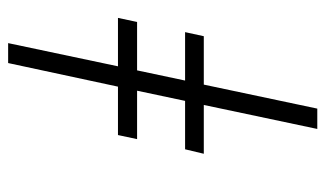

<svg xmlns="http://www.w3.org/2000/svg" viewBox="-184 -616 800 472"><g transform="rotate(-90 216.0 -380.0)"><path d="M135 0H185L244 -279H363L373 -325H254L279 -443H398L408 -490H289L346 -760H297L239 -490H120L110 -443H229L204 -325H85L74 -279H194Z"/></g></svg>

Font: Noto Sans Condensed Light
Style: Italic
Weight: 300
Width: 3
Italic angle: -12°
Designer: Monotype Design Team
Foundry: Monotype Imaging Inc.
Version: Version 2.013